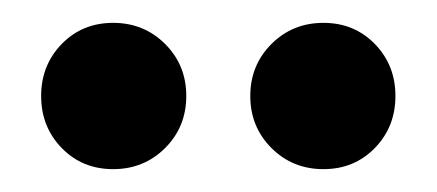

<svg xmlns="http://www.w3.org/2000/svg" viewBox="-20 -711 382 168"><path d="M263 -563Q236 -563 217.5 -581.5Q199 -600 199 -627Q199 -654 217.5 -672.5Q236 -691 263 -691Q290 -691 308 -672.5Q326 -654 326 -627Q326 -600 308 -581.5Q290 -563 263 -563ZM79 -563Q52 -563 34 -581.5Q16 -600 16 -627Q16 -654 34 -672.5Q52 -691 79 -691Q106 -691 124.5 -672.5Q143 -654 143 -627Q143 -600 124.5 -581.5Q106 -563 79 -563Z"/></svg>

Font: DM Sans 17pt
Style: Bold
Weight: 700
Version: Version 4.004;gftools[0.9.30]